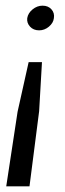

<svg xmlns="http://www.w3.org/2000/svg" viewBox="-20 -521 228 677"><path d="M128 -302 118 -129 84 136H2L42 -127L81 -302ZM130 -501Q150 -501 161.5 -488Q173 -475 170 -457Q168 -440 152.5 -427Q137 -414 118 -414Q98 -414 86 -427Q74 -440 76 -457Q79 -475 95 -488Q111 -501 130 -501Z"/></svg>

Font: Alumni Sans Medium
Style: Italic
Weight: 500
Italic angle: -8°
Designer: Robert E. Leuschke
Foundry: Robert E. Leuschke
Version: Version 1.016